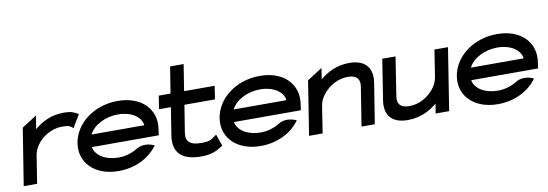

<svg xmlns="http://www.w3.org/2000/svg" viewBox="-51 -966 3743 1312"><g transform="rotate(-10 1820.0 -310.5)"><path d="M30 0H123L153 -190C161 -241 192 -281 228 -309C261 -334 306 -355 360 -355C404 -355 411 -350 426 -338L434 -331L487 -420L479 -424C454 -437 442 -447 383 -447C299 -447 233 -413 181 -369L196 -461L93 -395Z M443 -226C422 -95 520 11 688 11C800 11 897 -37 952 -109L960 -119L950 -123C949 -123 889 -152 834 -117C796 -94 751 -80 703 -80C614 -80 545 -122 535 -182H999L1005 -224C1026 -356 931 -462 763 -462C595 -462 464 -357 443 -226ZM548 -267C577 -327 659 -371 749 -371C839 -371 906 -328 914 -267Z M1032 -357H1114L1083 -161C1068 -52 1123 11 1260 11C1336 11 1369 -9 1406 -32L1414 -37L1386 -118L1375 -111C1342 -89 1338 -80 1275 -80C1197 -80 1168 -110 1178 -170L1208 -357H1420L1434 -449H1222L1251 -632H1157L1128 -449H1046Z M1429 -226C1408 -95 1506 11 1674 11C1786 11 1883 -37 1938 -109L1946 -119L1936 -123C1935 -123 1875 -152 1820 -117C1782 -94 1737 -80 1689 -80C1600 -80 1531 -122 1521 -182H1985L1991 -224C2012 -356 1917 -462 1749 -462C1581 -462 1450 -357 1429 -226ZM1534 -267C1563 -327 1645 -371 1735 -371C1825 -371 1892 -328 1900 -267Z M2010 0H2104L2133 -186C2141 -237 2174 -277 2210 -305C2243 -330 2287 -351 2342 -351C2402 -351 2425 -320 2417 -271L2374 0H2466L2511 -281C2526 -376 2482 -443 2366 -443C2280 -443 2214 -409 2162 -365L2174 -442L2069 -375Z M2550 -151C2535 -56 2578 11 2694 11C2780 11 2847 -23 2899 -67L2888 0H2982L3050 -432H2956L2927 -246C2919 -195 2886 -155 2850 -127C2817 -102 2774 -81 2719 -81C2659 -81 2636 -112 2644 -161L2686 -432H2594Z M3075 -226C3054 -95 3152 11 3320 11C3432 11 3529 -37 3584 -109L3592 -119L3582 -123C3581 -123 3521 -152 3466 -117C3428 -94 3383 -80 3335 -80C3246 -80 3177 -122 3167 -182H3631L3637 -224C3658 -356 3563 -462 3395 -462C3227 -462 3096 -357 3075 -226ZM3180 -267C3209 -327 3291 -371 3381 -371C3471 -371 3538 -328 3546 -267Z"/></g></svg>

Font: Charger Pro
Style: ExBdSuExtObl
Weight: 400
Designer: Jasper
Foundry: Cannot Into Space Fonts
Version: Version 1.09